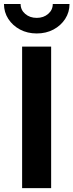

<svg xmlns="http://www.w3.org/2000/svg" viewBox="-48 -967 377 987"><path d="M214.9 -727.5V0H65.7V-727.5ZM140.9 -795Q93.1 -795 55.1 -815.1Q17.1 -835.3 -5.3 -869.8Q-27.6 -904.3 -27.6 -946.6H57.9Q57.9 -916 81.6 -895.6Q105.3 -875.1 140.9 -875.1Q176.1 -875.1 199.7 -895.6Q223.3 -916 223.3 -946.6H309.4Q309.4 -904.3 287.1 -869.9Q264.9 -835.5 226.9 -815.2Q188.8 -795 140.9 -795Z"/></svg>

Font: Adwaita Sans
Style: Regular
Weight: 400
Designer: Rasmus Andersson
Foundry: rsms
Version: Version 4.001;git-9221beed3